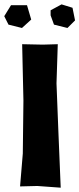

<svg xmlns="http://www.w3.org/2000/svg" viewBox="-50 -868 368 890"><path d="M52.7 -663.1 58.6 -401.4 55.7 -156.2 43 -3.9 123 -5.9 231.4 2 220.7 -256.8 211.9 -481.4 217.8 -663.1 148.4 -661.1ZM-30.3 -793 -10.7 -753.9 51.8 -738.3 94.7 -777.3 75.2 -843.8H1ZM184.6 -796.9 200.2 -753.9 262.7 -738.3 297.9 -773.4 286.1 -832 235.4 -847.7 184.6 -820.3Z"/></svg>

Font: MaokenAssortedSans-Lite
Style: Lite
Weight: 400
Version: Version 1.400